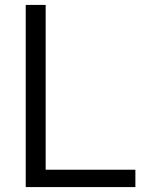

<svg xmlns="http://www.w3.org/2000/svg" viewBox="-20 -760 576 780"><path d="M84.5 0V-740H165.5V-70.5H530V0Z"/></svg>

Font: Encode Sans SC Condensed Thin
Style: Regular
Weight: 400
Version: Version 3.002